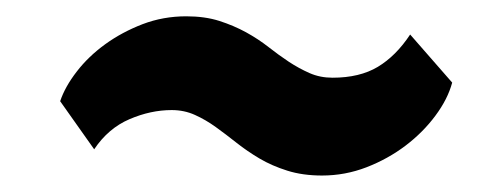

<svg xmlns="http://www.w3.org/2000/svg" viewBox="-20 -550 595 232"><path d="M52.7 -427.7Q58.6 -445.3 72.8 -463.6Q86.9 -481.9 107.2 -496.6Q127.4 -511.2 152.3 -520.8Q177.2 -530.3 205.1 -530.3Q227.5 -530.3 245.1 -524.7Q262.7 -519 277.3 -511Q292 -502.9 304.4 -493.2Q316.9 -483.4 329.1 -475.3Q341.3 -467.3 354 -461.7Q366.7 -456.1 381.8 -456.1Q414.6 -456.1 436.5 -469.2Q458.5 -482.4 475.6 -508.3L526.4 -450.2Q521 -430.2 506.1 -410.2Q491.2 -390.1 470 -374Q448.7 -357.9 422.9 -347.9Q397 -337.9 369.1 -337.9Q345.7 -337.9 327.1 -343.8Q308.6 -349.6 293.7 -358.4Q278.8 -367.2 265.9 -377.4Q252.9 -387.7 240.7 -396.5Q228.5 -405.3 215.6 -411.1Q202.6 -417 187.5 -417Q162.1 -417 136.5 -406Q110.8 -395 93.8 -369.6Z"/></svg>

Font: Merriweather UltraBold
Style: Italic
Weight: 900
Italic angle: -7°
Designer: Eben Sorkin ( eben@eyebytes.com )
Foundry: Eben Sorkin ( eben@eyebytes.com )
Version: Version 1.52; ttfautohint (v1.4.1)